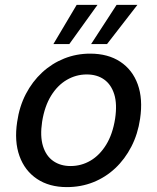

<svg xmlns="http://www.w3.org/2000/svg" viewBox="-20 -752 643 784"><path d="M253 12Q181 12 131 -21.5Q81 -55 59.5 -115Q38 -175 50 -254Q59 -317 85.5 -368Q112 -419 152 -456Q192 -493 242 -513Q292 -533 348 -533Q421 -533 471 -500Q521 -467 542.5 -407.5Q564 -348 552 -267Q543 -205 516.5 -153.5Q490 -102 450.5 -65Q411 -28 361 -8Q311 12 253 12ZM268 -74Q312 -74 349.5 -96Q387 -118 413.5 -161Q440 -204 450 -267Q459 -327 446.5 -367Q434 -407 405 -427.5Q376 -448 334 -448Q291 -448 253 -426Q215 -404 188.5 -361Q162 -318 152 -255Q143 -196 155.5 -155.5Q168 -115 197.5 -94.5Q227 -74 268 -74ZM352 -572 456 -732H541L417 -572ZM198 -572 293 -732H378L263 -572Z"/></svg>

Font: DM Sans 10pt Medium
Style: Italic
Weight: 500
Italic angle: -10°
Version: Version 4.004;gftools[0.9.30]